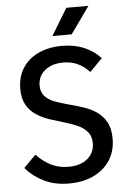

<svg xmlns="http://www.w3.org/2000/svg" viewBox="-61 -955 671 1012"><g transform="rotate(-5 274.5 -449.0)"><path d="M263 13Q188 13 131 -15Q74 -43 35 -89L99 -154Q138 -113 179 -94Q220 -75 267 -75Q332 -75 369 -106.5Q406 -138 406 -188Q406 -225 386.5 -248Q367 -271 335.5 -285Q304 -299 266 -310Q228 -321 190 -333.5Q152 -346 120.5 -366.5Q89 -387 69.5 -420.5Q50 -454 50 -505Q50 -569 79.5 -615.5Q109 -662 163 -687.5Q217 -713 289 -713Q354 -713 406.5 -690.5Q459 -668 492 -630L426 -563Q396 -594 363 -609.5Q330 -625 288 -625Q227 -625 190 -594.5Q153 -564 153 -515Q153 -480 172.5 -458.5Q192 -437 224 -425Q256 -413 294.5 -403Q333 -393 371.5 -380.5Q410 -368 441.5 -347Q473 -326 492.5 -291.5Q512 -257 512 -203Q512 -137 480.5 -88.5Q449 -40 393 -13.5Q337 13 263 13ZM243 -769 329 -911H446L345 -769Z"/></g></svg>

Font: SUSE Medium
Style: Regular
Weight: 500
Designer: Rene Bieder
Foundry: SUSE
Version: Version 1.000